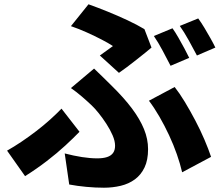

<svg xmlns="http://www.w3.org/2000/svg" viewBox="-20 -817 1040 896"><path d="M446 -558Q463 -570 480 -582.5Q497 -595 507 -602Q486 -616 454 -632.5Q422 -649 385.5 -665.5Q349 -682 311 -695L393 -797Q435 -782 482 -763Q529 -744 574 -723Q619 -702 654 -681L687 -595Q677 -586 658 -571Q639 -556 616.5 -538Q594 -520 572.5 -504Q551 -488 535 -477ZM282 -101Q324 -90 362.5 -84Q401 -78 434 -78Q461 -78 479.5 -84Q498 -90 507.5 -103Q517 -116 517 -137Q517 -159 505.5 -185.5Q494 -212 476.5 -239Q459 -266 440.5 -289Q422 -312 407 -326Q387 -345 362 -366.5Q337 -388 311 -406L419 -497Q443 -474 463 -454.5Q483 -435 503 -415Q559 -360 596 -310.5Q633 -261 652 -214.5Q671 -168 671 -121Q671 -70 654.5 -35.5Q638 -1 609.5 20Q581 41 543.5 50Q506 59 465 59Q425 59 382.5 55Q340 51 303 44ZM830 -13Q821 -52 805.5 -96.5Q790 -141 769 -186Q748 -231 724 -272.5Q700 -314 675 -347L795 -411Q818 -382 842.5 -341.5Q867 -301 891 -255.5Q915 -210 934 -165.5Q953 -121 965 -85ZM351 -202Q323 -173 284.5 -137.5Q246 -102 198.5 -65.5Q151 -29 97 5L13 -114Q45 -132 80 -155.5Q115 -179 149.5 -205.5Q184 -232 214 -259Q244 -286 267 -310ZM785 -685Q798 -667 812.5 -641.5Q827 -616 840.5 -591Q854 -566 863 -547L776 -510Q760 -541 739 -580.5Q718 -620 698 -649ZM905 -731Q919 -712 934 -687Q949 -662 963 -637Q977 -612 985 -595L899 -558Q883 -589 861 -628.5Q839 -668 819 -696Z"/></svg>

Font: Noto Sans JP Thin ExtraBold
Style: Regular
Weight: 800
Version: Version 2.004-H2;hotconv 1.0.118;makeotfexe 2.5.65603